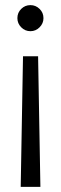

<svg xmlns="http://www.w3.org/2000/svg" viewBox="-20 -523 238 751"><path d="M129 -303 138 208H61L70 -303ZM99 -503Q119.7 -503 134.8 -488.2Q150 -473.5 150 -452Q150 -431.3 134.8 -416.2Q119.7 -401 99 -401Q78 -401 63 -416.2Q48 -431.3 48 -452Q48 -473.5 63 -488.2Q78 -503 99 -503Z"/></svg>

Font: Red Hat Display VF
Style: Regular
Weight: 300
Designer: Pentagram, MCKL
Foundry: Pentagram, MCKL
Version: Version 1.023